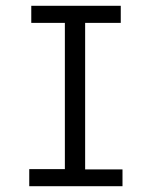

<svg xmlns="http://www.w3.org/2000/svg" viewBox="-20 -643 540 663"><path d="M81 -59H204V-564H88V-623H397V-564H274V-58H403V0H81Z"/></svg>

Font: Vazir Code FD
Style: Code-FD
Weight: 400
Foundry: DejaVu fonts team - Redesigned by Saber Rastikerdar
Version: Version 1.1.2